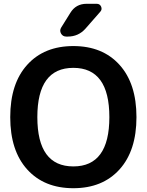

<svg xmlns="http://www.w3.org/2000/svg" viewBox="-20 -983 774 1013"><path d="M557 -365Q557 -625 367 -625Q177 -625 177 -365Q177 -105 367 -105Q557 -105 557 -365ZM610.5 -89Q521 10 367 10Q213 10 123.5 -89Q34 -188 34 -365Q34 -542 123.5 -641Q213 -740 367 -740Q521 -740 610.5 -641Q700 -542 700 -365Q700 -188 610.5 -89ZM437 -963H490Q507 -963 513.5 -948Q520 -933 509 -921L431 -832Q394 -790 337 -790H330Q311 -790 302 -806Q293 -822 303 -838L351 -915Q380 -963 437 -963Z"/></svg>

Font: Rounded Mplus 1c Bold
Style: Bold
Weight: 700
Version: Version 1.059.20150529